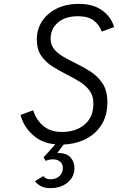

<svg xmlns="http://www.w3.org/2000/svg" viewBox="-20 -732 612 988"><path d="M291.5 12Q207.5 12 154.8 -32.5Q102 -77 85.5 -140.5L150.5 -164.5Q167.5 -112.5 204.5 -82.8Q241.5 -53 299 -53Q369.5 -53 415 -90.8Q460.5 -128.5 460.5 -199Q460.5 -239 441 -265.5Q421.5 -292 390.5 -311.2Q359.5 -330.5 324.5 -348Q287 -367 251.2 -389.2Q215.5 -411.5 192.5 -444.5Q169.5 -477.5 169.5 -529Q169.5 -581 196.2 -622.2Q223 -663.5 271.5 -687.8Q320 -712 386 -712Q462.5 -712 508.5 -676.5Q554.5 -641 567 -592.5L503.5 -569.5Q491.5 -604 462.5 -626.2Q433.5 -648.5 381.5 -648.5Q316 -648.5 278.2 -616.2Q240.5 -584 240.5 -533.5Q240.5 -502 257.8 -480.2Q275 -458.5 302.8 -442Q330.5 -425.5 362.5 -410Q403 -390.5 442 -366.2Q481 -342 506.8 -304.2Q532.5 -266.5 532.5 -206Q532.5 -136.5 501 -87.8Q469.5 -39 415 -13.5Q360.5 12 291.5 12ZM240 236Q209 236 189.8 225.5Q170.5 215 160 200.5L202.5 174Q207.5 180 216.5 185.2Q225.5 190.5 241 190.5Q268 190.5 285.8 174Q303.5 157.5 303.5 133Q303.5 112.5 289.8 100.2Q276 88 253 88Q231 88 215.5 96L204 78L275 -0.5H316.5L275 55Q323 55 343 78Q363 101 363 133.5Q363 177.5 328.5 206.8Q294 236 240 236Z"/></svg>

Font: Overpass Light
Style: Italic
Weight: 300
Italic angle: -10°
Designer: Delve Withrington, Dave Bailey, Thomas Jockin
Foundry: Delve Fonts LLC
Version: Version 4.000; ttfautohint (v1.8.3)